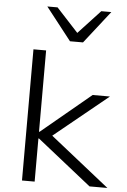

<svg xmlns="http://www.w3.org/2000/svg" viewBox="-62 -984 678 1028"><g transform="rotate(5 277.5 -470.0)"><path d="M96 0V-705H164V-268H167L433 -489H526L213 -234L214 -271L555 0H459L167 -232H164V0ZM287 -765 150 -940H205L322 -813L440 -940H494L357 -765Z"/></g></svg>

Font: Nunito Sans 10pt SemiExpanded Light
Style: Regular
Weight: 300
Width: 6
Designer: Vernon Adams
Foundry: Vernon Adams
Version: Version 3.101;gftools[0.9.27]